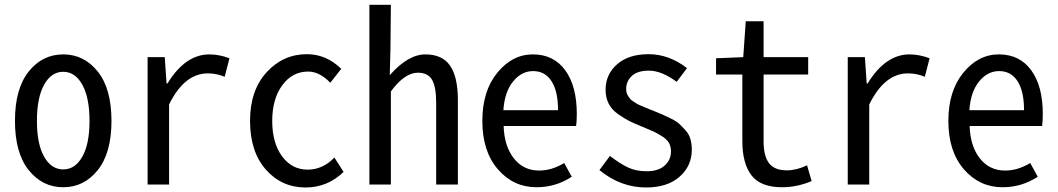

<svg xmlns="http://www.w3.org/2000/svg" viewBox="-20 -788 4520 820"><path d="M43.9 -271.5Q43.9 -409.2 102.5 -482.4Q161.1 -555.7 250 -555.7Q338.9 -555.7 397.5 -482.4Q456.1 -409.2 456.1 -271.5Q456.1 -134.8 397.5 -61.5Q338.9 11.7 250 11.7Q161.1 11.7 102.5 -61.5Q43.9 -134.8 43.9 -271.5ZM362.3 -271.5Q362.3 -371.1 331.5 -426.3Q300.8 -481.4 250 -481.4Q199.2 -481.4 168.5 -426.3Q137.7 -371.1 137.7 -271.5Q137.7 -172.9 168.5 -118.7Q199.2 -64.5 250 -64.5Q300.8 -64.5 331.5 -118.7Q362.3 -172.9 362.3 -271.5Z M610.4 0V-543.9H683.6L691.4 -431.6H695.3Q771.5 -555.7 874 -555.7Q916 -555.7 960 -539.1L939.5 -460Q906.2 -474.6 867.2 -474.6Q767.6 -474.6 702.1 -341.8V0Z M1285.2 12.7Q1182.6 12.7 1115.2 -64Q1047.9 -140.6 1047.9 -271.5Q1047.9 -402.3 1118.7 -479.5Q1189.5 -556.6 1291 -556.6Q1373 -556.6 1437.5 -494.1L1390.6 -434.6Q1344.7 -482.4 1295.9 -482.4Q1228.5 -482.4 1185.5 -423.8Q1142.6 -365.2 1142.6 -271.5Q1142.6 -177.7 1184.6 -120.6Q1226.6 -63.5 1293.9 -63.5Q1358.4 -63.5 1408.2 -115.2L1447.3 -53.7Q1378.9 12.7 1285.2 12.7Z M1557.6 0V-767.6H1649.4L1647.5 -576.2L1644.5 -466.8Q1722.7 -555.7 1796.9 -555.7Q1869.1 -555.7 1902.3 -507.3Q1935.5 -459 1935.5 -360.4V0H1842.8V-349.6Q1842.8 -417 1825.2 -447.3Q1807.6 -477.5 1764.6 -477.5Q1708 -477.5 1649.4 -397.5V0Z M2271.5 11.7Q2172.9 11.7 2106.4 -64.9Q2040 -141.6 2040 -271.5Q2040 -399.4 2104 -477.5Q2168 -555.7 2255.9 -555.7Q2344.7 -555.7 2394 -487.8Q2443.4 -419.9 2443.4 -301.8Q2443.4 -269.5 2440.4 -250H2130.9Q2133.8 -163.1 2174.8 -111.3Q2215.8 -59.6 2282.2 -59.6Q2336.9 -59.6 2389.6 -91.8L2421.9 -33.2Q2353.5 11.7 2271.5 11.7ZM2129.9 -317.4H2363.3Q2363.3 -398.4 2335.4 -441.4Q2307.6 -484.4 2256.8 -484.4Q2207 -484.4 2170.9 -439.5Q2134.8 -394.5 2129.9 -317.4Z M2739.3 12.7Q2630.9 12.7 2540 -61.5L2585 -122.1Q2627.9 -88.9 2662.1 -72.8Q2696.3 -56.6 2742.2 -56.6Q2792 -56.6 2818.8 -81.1Q2845.7 -105.5 2845.7 -141.6Q2845.7 -162.1 2836.9 -177.7Q2828.1 -193.4 2806.6 -206.5Q2785.2 -219.7 2770.5 -226.6Q2755.9 -233.4 2724.6 -246.1Q2688.5 -260.7 2668 -271Q2647.5 -281.2 2620.1 -300.3Q2592.8 -319.3 2579.6 -345.2Q2566.4 -371.1 2566.4 -404.3Q2566.4 -470.7 2615.7 -513.7Q2665 -556.6 2750 -556.6Q2836.9 -556.6 2914.1 -497.1L2870.1 -438.5Q2805.7 -486.3 2751 -486.3Q2703.1 -486.3 2678.7 -463.9Q2654.3 -441.4 2654.3 -408.2Q2654.3 -399.4 2656.2 -392.1Q2658.2 -384.8 2662.6 -377.9Q2667 -371.1 2670.9 -366.2Q2674.8 -361.3 2683.6 -355.5Q2692.4 -349.6 2697.8 -346.2Q2703.1 -342.8 2714.8 -337.9Q2726.6 -333 2731.9 -330.6Q2737.3 -328.1 2751.5 -322.3Q2765.6 -316.4 2771.5 -314.5Q2798.8 -303.7 2810.5 -298.3Q2822.3 -293 2846.2 -281.2Q2870.1 -269.5 2881.8 -258.3Q2893.6 -247.1 2908.2 -231Q2922.9 -214.8 2928.7 -193.8Q2934.6 -172.9 2934.6 -148.4Q2934.6 -79.1 2882.3 -33.2Q2830.1 12.7 2739.3 12.7Z M3320.3 11.7Q3228.5 11.7 3189.5 -39.1Q3150.4 -89.8 3150.4 -185.5V-469.7H3038.1V-539.1L3154.3 -543.9L3165 -697.3H3241.2V-543.9H3431.6V-469.7H3241.2V-183.6Q3241.2 -122.1 3264.2 -91.3Q3287.1 -60.5 3340.8 -60.5Q3381.8 -60.5 3426.8 -82L3446.3 -14.6Q3383.8 11.7 3320.3 11.7Z M3600.6 0V-543.9H3673.8L3681.6 -431.6H3685.5Q3761.7 -555.7 3864.3 -555.7Q3906.2 -555.7 3950.2 -539.1L3929.7 -460Q3896.5 -474.6 3857.4 -474.6Q3757.8 -474.6 3692.4 -341.8V0Z M4261.7 11.7Q4163.1 11.7 4096.7 -64.9Q4030.3 -141.6 4030.3 -271.5Q4030.3 -399.4 4094.2 -477.5Q4158.2 -555.7 4246.1 -555.7Q4335 -555.7 4384.3 -487.8Q4433.6 -419.9 4433.6 -301.8Q4433.6 -269.5 4430.7 -250H4121.1Q4124 -163.1 4165 -111.3Q4206.1 -59.6 4272.5 -59.6Q4327.1 -59.6 4379.9 -91.8L4412.1 -33.2Q4343.8 11.7 4261.7 11.7ZM4120.1 -317.4H4353.5Q4353.5 -398.4 4325.7 -441.4Q4297.9 -484.4 4247.1 -484.4Q4197.3 -484.4 4161.1 -439.5Q4125 -394.5 4120.1 -317.4Z"/></svg>

Font: Gen Shin Gothic Monospace Regular
Style: Regular
Weight: 400
Designer: [Source Han Sans]
Ryoko NISHIZUKA  (kana & ideographs); Paul D. Hunt (Latin, Greek & Cyrillic); Wenlong ZHANG  (bopomofo
Version: Version 1.002.20150607